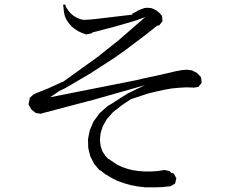

<svg xmlns="http://www.w3.org/2000/svg" viewBox="-20 -806 1040 851"><path d="M738.3 -40 750 -37.1 761.7 -15.6 755.9 7.8 735.4 19.5 697.3 23.4 661.1 24.4H625L591.8 20.5L559.6 14.6L529.3 5.9L499 -4.9L472.7 -18.6L446.3 -34.2L424.8 -50.8L422.9 -51.8L419.9 -52.7L396.5 -81.1L379.9 -114.3L371.1 -150.4L370.1 -189.5L377.9 -228.5L394.5 -267.6L420.9 -303.7L457 -335.9L477.5 -347.7L509.8 -369.1L547.9 -392.6L585.9 -411.1L623 -428.7L399.4 -365.2L166 -303.7L163.1 -301.8L139.6 -304.7L120.1 -319.3L106.4 -342.8L112.3 -373L128.9 -387.7L146.5 -395.5L193.4 -414.1L254.9 -442.4L260.7 -444.3L410.2 -551.8L504.9 -627L624 -730.5L578.1 -713.9L483.4 -686.5L389.6 -662.1L385.7 -658.2L362.3 -653.3L342.8 -660.2L326.2 -668L309.6 -678.7L295.9 -690.4L284.2 -704.1L274.4 -718.8L267.6 -734.4L263.7 -751L259.8 -785.2L268.6 -786.1L274.4 -771.5L283.2 -758.8L292 -748L301.8 -739.3L311.5 -732.4L322.3 -726.6L334 -721.7L345.7 -718.8L352.5 -717.8L370.1 -718.8L393.6 -720.7L418.9 -723.6L567.4 -741.2L565.4 -745.1L580.1 -752L592.8 -759.8L606.4 -765.6L620.1 -770.5L633.8 -771.5L648.4 -770.5L662.1 -765.6L675.8 -757.8L687.5 -748L698.2 -735.4L700.2 -711.9L685.5 -693.4L676.8 -692.4L632.8 -657.2L537.1 -585L487.3 -549.8L381.8 -481.4L270.5 -416L242.2 -402.3L210.9 -380.9L202.1 -375L586.9 -451.2L610.4 -457L696.3 -475.6L758.8 -490.2L784.2 -495.1L807.6 -497.1L831.1 -494.1L853.5 -482.4L871.1 -463.9L874 -439.5L859.4 -420.9L835.9 -417L835 -418L805.7 -418.9L774.4 -417L742.2 -414.1L708 -408.2L672.9 -400.4L636.7 -391.6L559.6 -366.2L517.6 -337.9L480.5 -308.6L453.1 -277.3L435.5 -246.1L425.8 -215.8L422.9 -186.5L425.8 -160.2L433.6 -135.7L446.3 -116.2L460.9 -100.6L461.9 -101.6L481.4 -87.9L501 -75.2L522.5 -65.4L544.9 -57.6L568.4 -51.8L594.7 -47.9L621.1 -45.9H649.4L678.7 -47.9L710 -52.7L733.4 -46.9Z"/></svg>

Font: Kurinto Seri
Style: Regular
Weight: 400
Designer: Kurinto was developed by Clint Goss from a range of fonts that are compatible with the SIL Open Font License Version 1.1
Foundry: Clinton F. Goss
Version: Version 2.196; July 25, 2020